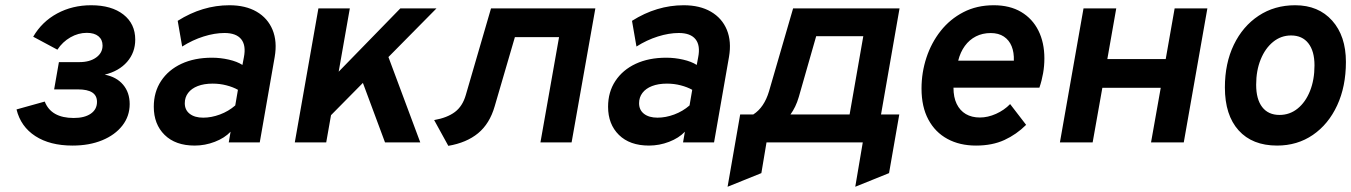

<svg xmlns="http://www.w3.org/2000/svg" viewBox="-20 -543 5151 732"><path d="M256.6 12Q170.5 12 114.8 -24.1Q59 -60.2 43 -125.8L150.6 -155.8Q174.9 -93.2 261.2 -93.2Q302.4 -93.2 326.1 -109.6Q349.8 -125.9 349.8 -154.6Q349.8 -178.6 331.7 -190.4Q313.6 -202.2 277.2 -202.2H186.4L204.6 -306.2H282.8Q322.2 -306.2 346.6 -323.8Q371 -341.3 371 -369.4Q371 -391.9 355.2 -404.9Q339.4 -417.8 310.8 -417.8Q278.5 -417.8 248.4 -400.6Q218.3 -383.3 198.8 -353.6L106.6 -403Q139.7 -460.1 197.8 -491.6Q255.9 -523 327.6 -523Q405.1 -523 450.4 -487.7Q495.6 -452.4 495.6 -392Q495.6 -342.8 464.6 -307.2Q433.5 -271.7 379.2 -258.4Q424.2 -249.8 449.3 -220.1Q474.4 -190.4 474.4 -146.2Q474.4 -100 446.5 -64.2Q418.6 -28.4 369.5 -8.2Q320.3 12 256.6 12Z M722.3 12Q648.9 12 607.6 -28.7Q566.3 -69.4 566.3 -136Q566.3 -192.2 594.1 -234.3Q621.9 -276.5 671.7 -299.8Q721.5 -323 788.1 -323Q820.5 -323 852.4 -315.7Q884.2 -308.4 904.3 -295.4L909.7 -324Q918.8 -369.6 899.7 -393.4Q880.6 -417.2 835.9 -417.2Q798.5 -417.2 756.2 -403.9Q713.9 -390.6 674.5 -365.6L657.5 -463.6Q704.7 -493.4 754 -508.2Q803.3 -523 854.5 -523Q916.2 -523 958.5 -498.4Q1000.7 -473.8 1019.1 -429.4Q1037.4 -384.9 1027.3 -326L970.3 0H852.1L859.1 -40.8Q836.4 -16.8 799 -2.4Q761.7 12 722.3 12ZM754.7 -94.4Q786 -94.4 818.5 -106.5Q851.1 -118.6 876.9 -141L887.1 -200.6Q868.5 -211.1 843.4 -217.6Q818.3 -224.2 790.7 -224.2Q757.7 -224.2 733.9 -214.9Q710.1 -205.7 697.3 -188.8Q684.5 -172 684.5 -149.4Q684.5 -123.6 703.5 -109Q722.4 -94.4 754.7 -94.4Z M1208.5 -70 1233.7 -231.2 1506.3 -511H1644.1ZM1103.9 0 1193.9 -511H1313.7L1223.7 0ZM1447.9 0 1346.5 -272.8 1443.1 -373.2 1582.3 0Z M1689.2 13 1635.2 -85.2Q1685.1 -94 1714.3 -116Q1743.6 -138.1 1755.8 -180.6L1852 -511H2249.8L2159.2 0H2040.4L2111.4 -401.4H1943L1866 -137.8Q1846.9 -71.5 1802.8 -35.1Q1758.8 1.2 1689.2 13Z M2454.3 12Q2380.9 12 2339.6 -28.7Q2298.3 -69.4 2298.3 -136Q2298.3 -192.2 2326.1 -234.3Q2353.9 -276.5 2403.7 -299.8Q2453.5 -323 2520.1 -323Q2552.5 -323 2584.3 -315.7Q2616.2 -308.4 2636.3 -295.4L2641.7 -324Q2650.8 -369.6 2631.7 -393.4Q2612.6 -417.2 2567.9 -417.2Q2530.5 -417.2 2488.2 -403.9Q2445.9 -390.6 2406.5 -365.6L2389.5 -463.6Q2436.7 -493.4 2486 -508.2Q2535.3 -523 2586.5 -523Q2648.2 -523 2690.4 -498.4Q2732.7 -473.8 2751.1 -429.4Q2769.4 -384.9 2759.3 -326L2702.3 0H2584.1L2591.1 -40.8Q2568.4 -16.8 2531.1 -2.4Q2493.7 12 2454.3 12ZM2486.7 -94.4Q2518 -94.4 2550.6 -106.5Q2583.1 -118.6 2608.9 -141L2619.1 -200.6Q2600.5 -211.1 2575.4 -217.6Q2550.3 -224.2 2522.7 -224.2Q2489.7 -224.2 2465.9 -214.9Q2442.1 -205.7 2429.3 -188.8Q2416.5 -172 2416.5 -149.4Q2416.5 -123.6 2435.4 -109Q2454.4 -94.4 2486.7 -94.4Z M2753.9 169 2801.9 -106.6H2851.9Q2873 -120.2 2887.8 -142.2Q2902.7 -164.2 2911.9 -195L3003.7 -511H3409.5L3338.9 -106.6H3408.5L3369.5 117L3240.7 169L3269.3 0H2902.3L2882.7 117ZM2993.7 -106.6H3219.1L3271.3 -405H3091.7L3025.5 -173.6Q3019.5 -153 3011.6 -136.8Q3003.7 -120.5 2993.7 -106.6Z M3701.1 12Q3638.7 12 3592.1 -13.4Q3545.4 -38.7 3519.4 -87.2Q3493.3 -135.7 3493.3 -205.4Q3493.3 -266.4 3512 -323.2Q3530.7 -380 3566.3 -425.1Q3602 -470.2 3653 -496.6Q3704 -523 3768.7 -523Q3830 -523 3873.2 -497.4Q3916.3 -471.8 3939 -426.2Q3961.7 -380.6 3961.7 -320.4Q3961.7 -291.6 3956.8 -263.8Q3952 -235.9 3942.7 -208.8H3615.1Q3615.1 -172.2 3627.4 -146.8Q3639.7 -121.5 3662.2 -108.2Q3684.8 -95 3715.9 -95Q3746 -95 3777.2 -108.9Q3808.4 -122.8 3831.1 -146.2L3892.1 -67Q3855.5 -30.5 3809.2 -9.2Q3763 12 3701.1 12ZM3633.1 -311.6H3845.3Q3846.4 -343 3836.9 -366.6Q3827.3 -390.3 3807.2 -403.6Q3787.1 -417 3757.1 -417Q3725.8 -417 3700.8 -404.3Q3675.8 -391.6 3658.5 -367.9Q3641.2 -344.2 3633.1 -311.6Z M4020.9 0 4110.9 -511H4235.7L4201.7 -317.8H4424.3L4458.3 -511H4583.1L4493.1 0H4368.3L4405.3 -208.2H4182.7L4145.7 0Z M4848.9 12Q4754.5 12 4702.2 -46Q4649.9 -104.1 4649.9 -209.6Q4649.9 -301.8 4684 -372.4Q4718.1 -443 4778.6 -483Q4839 -523 4917.9 -523Q5006.5 -523 5058.9 -464.4Q5111.3 -405.7 5111.3 -307Q5111.3 -213.2 5077.9 -141.2Q5044.5 -69.2 4985.3 -28.6Q4926.1 12 4848.9 12ZM4858.1 -104.8Q4897.1 -104.8 4927.2 -129.1Q4957.3 -153.4 4974.4 -196.1Q4991.5 -238.8 4991.5 -293.8Q4991.5 -348.1 4968.1 -378Q4944.8 -407.8 4902.1 -407.8Q4863.9 -407.8 4833.8 -383.4Q4803.6 -358.9 4786.4 -316.5Q4769.1 -274.1 4769.1 -220Q4769.1 -164.5 4792.2 -134.7Q4815.3 -104.8 4858.1 -104.8Z"/></svg>

Font: Overpass
Style: Italic
Weight: 400
Italic angle: -10°
Designer: Delve Withrington, Dave Bailey, Thomas Jockin
Foundry: Delve Fonts LLC
Version: Version 4.000